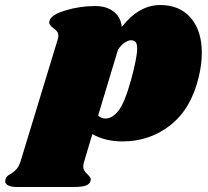

<svg xmlns="http://www.w3.org/2000/svg" viewBox="-114 -553 825 763"><path d="M688 -343Q688 -296 675 -244Q645 -120 563 -55.5Q481 9 373 9Q304 9 253 -20L221 87Q217 98 217 108Q217 119 222 126.5Q227 134 235 141Q243 149 245.5 154Q248 159 246 166Q242 179 227 184.5Q212 190 181 190H-48Q-74 190 -85.5 181.5Q-97 173 -92 160Q-90 152 -85 147Q-80 142 -71 138Q-56 128 -47 117.5Q-38 107 -31 84L115 -395Q118 -404 118 -410Q118 -421 113 -427.5Q108 -434 98 -441Q88 -449 84 -455Q80 -461 83 -471Q89 -494 146 -511.5Q203 -529 265 -529Q309 -529 337.5 -507Q366 -485 370 -446Q438 -533 523 -533Q600 -533 644 -482Q688 -431 688 -343ZM431 -359Q431 -380 424.5 -386.5Q418 -393 406 -393Q397 -393 383 -384.5Q369 -376 355 -356L276 -94Q288 -82 305 -82Q332 -82 356.5 -112.5Q381 -143 407 -236Q431 -325 431 -359Z"/></svg>

Font: Shrikhand
Style: Regular
Weight: 400
Italic angle: -14°
Version: Version 1.000;PS 1.000;hotconv 1.0.88;makeotf.lib2.5.647800